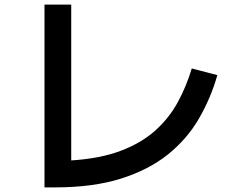

<svg xmlns="http://www.w3.org/2000/svg" viewBox="-20 -774 1040 833"><path d="M812 -477 923 -448Q894 -347 842.5 -258.5Q791 -170 708 -103.5Q625 -37 504.5 1Q384 39 218 39H173V-754H289V-78Q415 -86 504.5 -120Q594 -154 654 -208Q714 -262 751.5 -331Q789 -400 812 -477Z"/></svg>

Font: Murecho Medium
Style: Regular
Weight: 500
Designer: Neil Summerour
Foundry: Positype
Version: Version 1.010; ttfautohint (v1.8.3)